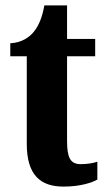

<svg xmlns="http://www.w3.org/2000/svg" viewBox="-20 -680 396 710"><path d="M215 10C278 10 321 -5 340 -16V-82C322 -76 301 -73 278 -73C239 -73 228 -99 228 -159V-472H332V-536H228V-660H144C136 -614 122 -584 107 -565C91 -544 62 -522 18 -520V-472H79V-148C79 -31 131 10 215 10Z"/></svg>

Font: Noto Serif Devanagari ExtraCondensed ExtraBold
Style: Regular
Weight: 800
Width: 2
Designer: Universal Thirst, Indian Type Foundry and the Monotype Design Team
Foundry: Monotype Imaging Inc.
Version: Version 2.004